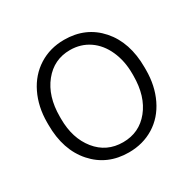

<svg xmlns="http://www.w3.org/2000/svg" viewBox="-127 -669 814 809"><g transform="rotate(-30 280.0 -264.0)"><path d="M43.9 -272Q43.9 -348.1 73.5 -409.2Q103 -470.2 157 -504.2Q210.9 -538.1 279.3 -538.1Q384.8 -538.1 450.2 -464.1Q515.6 -390.1 515.6 -268.1V-255.9Q515.6 -179.2 486.1 -117.9Q456.5 -56.6 402.8 -23.4Q349.1 9.8 280.3 9.8Q175.3 9.8 109.6 -64.2Q43.9 -138.2 43.9 -260.3ZM102.5 -255.9Q102.5 -161.1 151.6 -100.3Q200.7 -39.6 280.3 -39.6Q359.4 -39.6 408.4 -100.3Q457.5 -161.1 457.5 -260.7V-272Q457.5 -332.5 435.1 -382.8Q412.6 -433.1 372.1 -460.7Q331.5 -488.3 279.3 -488.3Q201.2 -488.3 151.9 -427Q102.5 -365.7 102.5 -266.6Z"/></g></svg>

Font: RobotoDraft Light
Style: Regular
Weight: 300
Version: Version 2.001151; 2014